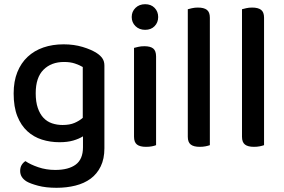

<svg xmlns="http://www.w3.org/2000/svg" viewBox="-20 -693 1352 914"><path d="M375 -44Q356 -32 328.5 -24Q301 -16 263 -16Q219 -16 179.5 -28.5Q140 -41 110 -68.5Q80 -96 62.5 -140Q45 -184 45 -248Q45 -306 62.5 -349.5Q80 -393 111.5 -422.5Q143 -452 186.5 -467Q230 -482 283 -482Q332 -482 373.5 -469.5Q415 -457 441 -440Q458 -429 467.5 -415Q477 -401 477 -381V13Q477 63 459.5 99Q442 135 411.5 157.5Q381 180 339 190.5Q297 201 249 201Q198 201 161 191Q124 181 107 171Q76 152 76 121Q76 104 83 92.5Q90 81 101 74Q124 90 162 103Q200 116 243 116Q306 116 340.5 90.5Q375 65 375 8ZM374 -132V-374Q359 -383 337 -390.5Q315 -398 285 -398Q224 -398 187 -361Q150 -324 150 -249Q150 -208 160 -179Q170 -150 187 -132Q204 -114 227.5 -106Q251 -98 278 -98Q312 -98 335 -108Q358 -118 374 -132Z M723 -2Q716 1 703.5 3.5Q691 6 675 6Q646 6 632 -5Q618 -16 618 -42V-465Q626 -467 638.5 -470Q651 -473 667 -473Q696 -473 709.5 -462Q723 -451 723 -424ZM671 -673Q699 -673 716 -655.5Q733 -638 733 -612Q733 -586 716 -568.5Q699 -551 671 -551Q643 -551 625 -568.5Q607 -586 607 -612Q607 -638 625 -655.5Q643 -673 671 -673Z M874 -42V-649Q881 -651 894 -654Q907 -657 922 -657Q951 -657 965 -646Q979 -635 979 -609V-2Q971 1 958.5 3.5Q946 6 931 6Q902 6 888 -5Q874 -16 874 -42Z M1132 -42V-649Q1139 -651 1152 -654Q1165 -657 1180 -657Q1209 -657 1223 -646Q1237 -635 1237 -609V-2Q1229 1 1216.5 3.5Q1204 6 1189 6Q1160 6 1146 -5Q1132 -16 1132 -42Z"/></svg>

Font: Baloo 2 Latin Medium
Style: Regular
Weight: 500
Designer: Sarang Kulkarni and Ek Type
Foundry: Ek Type
Version: Version 1.001